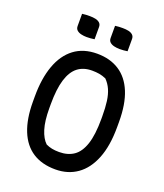

<svg xmlns="http://www.w3.org/2000/svg" viewBox="-166 -1026 983 1154"><g transform="rotate(20 325.0 -448.5)"><path d="M326 -720Q409 -720 468 -682Q527 -644 558 -568.5Q589 -493 589 -380V-346Q589 -226 556.5 -144.5Q524 -63 465 -21.5Q406 20 326 20Q240 20 181 -18Q122 -56 91.5 -131.5Q61 -207 61 -317V-351Q61 -465 91 -548Q121 -631 180 -675.5Q239 -720 326 -720ZM167 -313Q167 -232 183 -180.5Q199 -129 227 -103Q246 -94 266 -90Q286 -86 312 -86Q367 -86 405 -112Q443 -138 463 -198Q483 -258 483 -360V-376Q483 -432 477.5 -472.5Q472 -513 458.5 -543.5Q445 -574 422 -597Q399 -607 378 -610.5Q357 -614 332 -614Q277 -614 240.5 -585.5Q204 -557 185.5 -496.5Q167 -436 167 -339ZM158 -914Q170 -916 183 -916.5Q196 -917 207 -917Q227 -917 243.5 -913.5Q260 -910 270.5 -900.5Q281 -891 281 -874V-796Q269 -794 256 -793Q243 -792 231 -792Q213 -792 196 -796Q179 -800 168.5 -809.5Q158 -819 158 -836ZM369 -914Q381 -916 394 -916.5Q407 -917 418 -917Q438 -917 454.5 -913.5Q471 -910 481.5 -900.5Q492 -891 492 -874V-796Q480 -794 467 -793Q454 -792 442 -792Q424 -792 407 -796Q390 -800 379.5 -809.5Q369 -819 369 -836Z"/></g></svg>

Font: Recursive Casual Medium
Style: Regular
Weight: 500
Version: Version 1.047